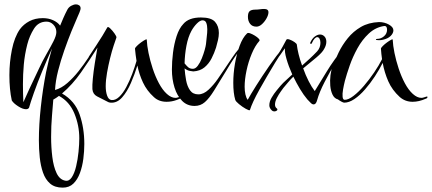

<svg xmlns="http://www.w3.org/2000/svg" viewBox="-20 -471 1977 879"><path d="M267 388Q231 388 209.5 369.5Q188 351 177 319.5Q166 288 162 249.5Q158 211 158 171Q158 100 167 17.5Q176 -65 191 -141Q202 -194 218 -249Q196 -200 173.5 -145.5Q151 -91 135 -45.5Q119 0 113 22Q109 29 99 29Q84 29 63 15.5Q42 2 34 -11Q23 -61 23 -127Q23 -186 34.5 -243.5Q46 -301 71 -337Q88 -360 114.5 -374Q141 -388 176 -388Q202 -388 223 -378.5Q244 -369 255 -354V-353Q262 -370 270 -388.5Q278 -407 288 -426Q294 -438 306 -444.5Q318 -451 328 -451Q336 -451 342.5 -446.5Q349 -442 349 -433Q349 -431 348.5 -428.5Q348 -426 347 -423Q346 -418 334.5 -392.5Q323 -367 307 -327.5Q291 -288 274.5 -241Q258 -194 246 -147Q234 -100 232 -59Q261 -67 288.5 -91Q316 -115 340 -145.5Q364 -176 383.5 -205.5Q403 -235 416 -254Q419 -259 422 -259Q424 -259 424.5 -255.5Q425 -252 423 -248Q389 -194 350.5 -139Q312 -84 264 -43Q323 -9 344.5 53Q366 115 366 188Q366 221 361.5 256Q357 291 346 321Q335 351 316 369.5Q297 388 267 388ZM87 -3Q95 -22 114.5 -64Q134 -106 158 -156Q174 -191 192.5 -223Q211 -255 224.5 -281.5Q238 -308 238 -324Q238 -344 224.5 -358Q211 -372 193 -372Q156 -372 135.5 -339.5Q115 -307 105 -268Q93 -221 89 -175.5Q85 -130 85 -85Q85 -65 85.5 -44.5Q86 -24 87 -3ZM278 356Q296 360 308.5 341Q321 322 328.5 290.5Q336 259 339.5 224Q343 189 343 162Q343 103 320.5 48.5Q298 -6 250 -32Q245 -28 236.5 -22.5Q228 -17 224 -15Q222 12 218 58.5Q214 105 214 156Q214 203 219.5 247.5Q225 292 239 321.5Q253 351 278 356Z M487 -1Q485 -1 482.5 -1.5Q480 -2 477 -3L471 -6Q443 -20 424 -30Q405 -40 403 -63Q402 -80 405 -111.5Q408 -143 414 -181Q420 -219 426 -253Q419 -245 412 -235Q405 -225 391 -207Q389 -204 387 -206.5Q385 -209 387 -212Q400 -232 417 -257.5Q434 -283 449 -307.5Q464 -332 471 -345Q474 -351 484.5 -341Q495 -331 504.5 -317.5Q514 -304 513 -299Q509 -288 500.5 -262.5Q492 -237 484 -204.5Q476 -172 470 -138Q464 -104 464 -76Q464 -51 470.5 -33Q477 -15 490 -13Q508 -11 525.5 -27.5Q543 -44 558 -72Q573 -100 585 -132Q597 -164 605 -192Q603 -206 601 -220Q599 -234 598 -248Q598 -252 606.5 -260.5Q615 -269 626 -277Q637 -285 645 -289Q653 -293 652 -288Q653 -263 660 -228.5Q667 -194 679 -157.5Q691 -121 707.5 -90Q724 -59 744 -41Q764 -23 783 -23Q788 -23 792.5 -24.5Q797 -26 801 -27Q805 -29 809 -29Q811 -29 811 -27Q811 -23 803 -19L788 -13Q777 -9 765.5 -7Q754 -5 743 -5Q707 -5 684 -27Q652 -56 634.5 -93.5Q617 -131 609 -171Q597 -132 579.5 -91.5Q562 -51 539 -25Q516 1 487 -1Z M871 14Q837 14 814 -9Q791 -32 779 -70Q767 -108 767 -153Q767 -189 772 -229.5Q777 -270 788.5 -305.5Q800 -341 819 -361Q844 -391 900 -391Q947 -391 964.5 -371Q982 -351 982 -320Q982 -305 978 -287.5Q974 -270 969 -253Q961 -228 948.5 -203.5Q936 -179 916 -162.5Q896 -146 865 -144Q861 -144 848.5 -146.5Q836 -149 825 -158Q827 -131 832 -103.5Q837 -76 850 -57.5Q863 -39 888 -39Q912 -39 935 -60.5Q958 -82 977 -109.5Q996 -137 1008 -155Q1025 -180 1042 -205.5Q1059 -231 1074 -248Q1079 -254 1081 -254Q1087 -254 1080 -245Q1049 -204 1015 -146Q982 -92 960 -56.5Q938 -21 918 -3.5Q898 14 871 14ZM863 -156Q875 -156 885.5 -170Q896 -184 904 -204Q912 -224 917 -242Q922 -260 923 -269Q924 -283 926.5 -302Q929 -321 929 -337Q929 -354 924.5 -366Q920 -378 907 -378Q896 -378 881.5 -363.5Q867 -349 856 -329Q841 -301 833.5 -261.5Q826 -222 825 -181Q832 -172 840.5 -164Q849 -156 863 -156Z M1154 -349Q1135 -349 1125 -362Q1115 -375 1115 -394Q1115 -413 1123 -420Q1131 -427 1150 -427Q1160 -427 1170 -428.5Q1180 -430 1189 -430Q1209 -430 1209 -415Q1209 -403 1200.5 -387.5Q1192 -372 1179.5 -360.5Q1167 -349 1154 -349ZM1124 33Q1121 36 1105 27Q1089 18 1074 5.5Q1059 -7 1057 -14Q1048 -44 1048 -92Q1048 -134 1055.5 -178.5Q1063 -223 1077 -261Q1091 -299 1111 -318Q1115 -322 1125 -318.5Q1135 -315 1146.5 -308Q1158 -301 1164.5 -294Q1171 -287 1167 -283Q1148 -262 1132.5 -225Q1117 -188 1108.5 -147.5Q1100 -107 1100 -74Q1100 -55 1103.5 -39Q1107 -23 1114 -14Q1127 -38 1153.5 -80Q1180 -122 1212.5 -169Q1245 -216 1277 -254Q1282 -260 1285 -258Q1288 -256 1284 -251Q1273 -237 1262 -219.5Q1251 -202 1239 -183Q1199 -117 1167 -59.5Q1135 -2 1124 33Z M1236 39Q1229 39 1225 35Q1213 24 1213 11Q1213 -6 1223.5 -24Q1234 -42 1246.5 -57Q1259 -72 1264 -78Q1275 -91 1292 -106Q1309 -121 1318 -130Q1301 -168 1291.5 -201.5Q1282 -235 1285 -250Q1278 -242 1272 -232.5Q1266 -223 1252 -205Q1251 -204 1249 -204Q1247 -204 1245.5 -206.5Q1244 -209 1245 -211Q1265 -240 1274 -257.5Q1283 -275 1291 -289Q1294 -294 1305.5 -290Q1317 -286 1328 -278.5Q1339 -271 1339 -266Q1341 -248 1347 -223Q1353 -198 1363 -171Q1380 -186 1397 -201.5Q1414 -217 1432 -236Q1440 -245 1443.5 -255Q1447 -265 1447 -275Q1447 -286 1443 -293.5Q1439 -301 1432 -301Q1427 -301 1420.5 -294.5Q1414 -288 1407 -272Q1405 -269 1402 -270.5Q1399 -272 1400 -275Q1409 -295 1421.5 -304Q1434 -313 1445 -313Q1457 -313 1465.5 -304Q1474 -295 1474 -280Q1474 -264 1464 -247Q1456 -231 1428 -207.5Q1400 -184 1368 -158Q1379 -127 1393 -99.5Q1407 -72 1421 -54Q1444 -91 1475.5 -143Q1507 -195 1555 -254Q1560 -260 1563 -258Q1566 -256 1562 -251Q1550 -234 1539 -218.5Q1528 -203 1517 -186Q1491 -144 1466.5 -96.5Q1442 -49 1432 -13Q1427 7 1416 7Q1409 7 1402 -0.5Q1395 -8 1387 -16Q1370 -36 1353.5 -63.5Q1337 -91 1323 -120Q1312 -110 1298 -93Q1284 -76 1277 -68Q1275 -65 1265.5 -52Q1256 -39 1247.5 -22.5Q1239 -6 1239 8Q1239 20 1248 26Q1250 28 1250 30Q1250 34 1245.5 36.5Q1241 39 1236 39Z M1556 -1Q1552 -1 1543.5 -5.5Q1535 -10 1527 -16Q1511 -20 1502.5 -37.5Q1494 -55 1492 -79Q1490 -103 1493 -127Q1496 -151 1503 -167Q1514 -197 1530.5 -231Q1547 -265 1572 -296Q1597 -327 1632 -347.5Q1667 -368 1715 -370Q1740 -370 1760.5 -358.5Q1781 -347 1781 -332Q1781 -319 1768.5 -306.5Q1756 -294 1733 -289Q1729 -288 1724.5 -287.5Q1720 -287 1715 -287Q1701 -287 1701 -290Q1701 -293 1707 -293Q1724 -293 1738 -305Q1752 -317 1752 -335Q1752 -353 1739 -352Q1699 -346 1668.5 -317.5Q1638 -289 1616.5 -250Q1595 -211 1581 -171Q1567 -131 1559 -101Q1554 -81 1550.5 -61Q1547 -41 1548.5 -27.5Q1550 -14 1558 -14Q1575 -14 1598.5 -32Q1622 -50 1646.5 -78.5Q1671 -107 1693 -139.5Q1715 -172 1729 -200Q1727 -212 1726 -224Q1725 -236 1724 -248Q1724 -252 1732.5 -260.5Q1741 -269 1752 -277Q1763 -285 1771 -289Q1779 -293 1778 -288Q1779 -263 1786 -228.5Q1793 -194 1805 -157.5Q1817 -121 1833.5 -90Q1850 -59 1870 -41Q1890 -23 1909 -23Q1914 -23 1918.5 -24.5Q1923 -26 1927 -27Q1931 -29 1935 -29Q1937 -29 1937 -27Q1937 -21 1929 -19Q1898 -5 1869 -5Q1835 -5 1810 -27Q1775 -59 1757.5 -99Q1740 -139 1732 -183Q1717 -153 1696 -121Q1675 -89 1651 -61.5Q1627 -34 1602.5 -17.5Q1578 -1 1556 -1Z"/></svg>

Font: Festive
Style: Regular
Weight: 400
Designer: Robert E. Leuschke
Foundry: Robert E. Leuschke
Version: Version 1.101; ttfautohint (v1.8.3)